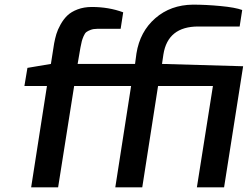

<svg xmlns="http://www.w3.org/2000/svg" viewBox="-20 -806 1066 826"><path d="M85 -436 98 -514 199 -531 213 -620Q217 -641 222.5 -659.5Q228 -678 240.5 -700.5Q253 -723 269.5 -739Q286 -755 313.5 -765.5Q341 -776 375 -776Q448 -776 510 -753L499 -682H398Q382 -682 370 -677.5Q358 -673 351.5 -668Q345 -663 339.5 -650Q334 -637 332 -629Q330 -621 326 -601L314 -531H561L567 -576Q582 -670 648 -727.5Q714 -785 810 -786Q866 -786 929 -780Q992 -774 1022 -763L1011 -692H833Q702 -692 683 -572L677 -531L1026 -521L944 0H827L896 -436H660L592 0H476L544 -436H299L230 0H114L182 -436Z"/></svg>

Font: Exo
Style: DemiBoldItalic
Weight: 600
Designer: Natanael Gama
Version: Version 1